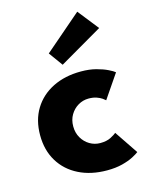

<svg xmlns="http://www.w3.org/2000/svg" viewBox="-106 -738 620 815"><g transform="rotate(-15 204.0 -330.0)"><path d="M264.5 -107.5Q293 -107.5 311.5 -117.2Q330 -127 336.5 -133L406 -30Q398 -23.5 378.5 -13.2Q359 -3 329.8 4.5Q300.5 12 263 12Q192.5 12 139 -14.8Q85.5 -41.5 55.8 -90.5Q26 -139.5 26 -205.5Q26 -272 55.8 -320.5Q85.5 -369 139 -395.8Q192.5 -422.5 263 -422.5Q300 -422.5 329.2 -414.8Q358.5 -407 378.5 -397.2Q398.5 -387.5 406.5 -380.5L335.5 -276.5Q332 -280 322.8 -286.5Q313.5 -293 299 -298Q284.5 -303 264.5 -303Q240 -303 218.8 -290.5Q197.5 -278 184.5 -256Q171.5 -234 171.5 -205.5Q171.5 -177 184.5 -154.8Q197.5 -132.5 218.8 -120Q240 -107.5 264.5 -107.5ZM196 -470 151.5 -531.5 314 -671.5 386 -580.5Z"/></g></svg>

Font: League Spartan Thin
Style: Bold
Weight: 700
Version: Version 2.002